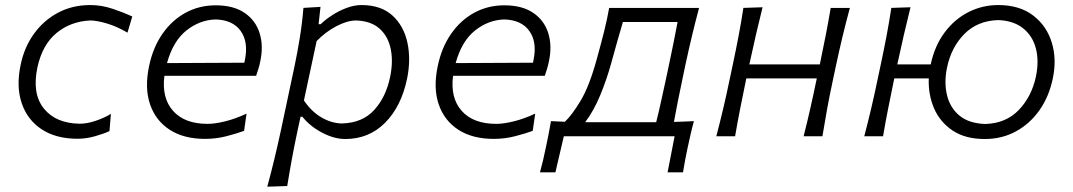

<svg xmlns="http://www.w3.org/2000/svg" viewBox="-20 -526 4142 741"><path d="M279.5 9.5Q196 9.5 140.8 -27Q85.5 -63.5 63.8 -127.8Q42 -192 59.5 -275Q73.5 -343.5 111 -395.5Q148.5 -447.5 204 -477Q259.5 -506.5 328.5 -506.5Q372.5 -506.5 416.5 -491.5Q460.5 -476.5 490.5 -462.5L472 -400Q431 -424 392.2 -435.5Q353.5 -447 328 -447Q252.5 -443.5 198 -398.5Q143.5 -353.5 124.5 -266.5Q103 -165 149 -107.5Q195 -50 287.5 -48.5Q315.5 -48.5 348.5 -59.5Q381.5 -70.5 408 -86.5L402.5 -20Q382.5 -10.5 347.8 -0.5Q313 9.5 279.5 9.5Z M771.5 10Q689.5 10 635 -25.2Q580.5 -60.5 559 -123.8Q537.5 -187 555.5 -271.5Q570.5 -343 607 -395.5Q643.5 -448 696.2 -476.8Q749 -505.5 812.5 -505.5Q881.5 -505.5 924.2 -476.2Q967 -447 982.2 -397.2Q997.5 -347.5 984 -287Q981.5 -274 977 -259.5Q972.5 -245 968.5 -233.5H614.5Q603.5 -148 648 -98Q692.5 -48 781 -48Q810.5 -48 850.2 -58Q890 -68 931.5 -87.5L922 -21Q895 -11 854.8 -0.5Q814.5 10 771.5 10ZM812 -451Q750.5 -449 699.2 -408.2Q648 -367.5 624.5 -282.5L923 -284Q924 -289.5 925 -294Q939.5 -363 909.2 -406Q879 -449 812 -451Z M1011.5 194.5Q1026.5 139.5 1039.2 86.5Q1052 33.5 1065 -27L1116.5 -269.5Q1128 -324 1137.2 -381.2Q1146.5 -438.5 1151 -495.5L1217 -499.5L1209.5 -432.5H1217.5Q1236.5 -451 1263 -468Q1289.5 -485 1318.8 -495.8Q1348 -506.5 1375 -506.5Q1449.5 -506.5 1493.8 -466.8Q1538 -427 1552.2 -362.2Q1566.5 -297.5 1551 -222Q1528.5 -114.5 1466 -52Q1403.5 10.5 1312.5 10.5Q1270 10.5 1223.5 -13.8Q1177 -38 1147 -75.5H1140L1129 -25Q1116.5 33.5 1107 85Q1097.5 136.5 1088.5 192ZM1300.5 -49.5Q1379.5 -52 1424.5 -101.8Q1469.5 -151.5 1485.5 -228.5Q1498 -287.5 1488 -336.8Q1478 -386 1444.5 -415.8Q1411 -445.5 1353 -447Q1319.5 -446.5 1278 -424.8Q1236.5 -403 1202 -367.5L1153 -138.5Q1180.5 -96.5 1220 -73.2Q1259.5 -50 1300.5 -49.5Z M1885.5 10Q1803.5 10 1749 -25.2Q1694.5 -60.5 1673 -123.8Q1651.5 -187 1669.5 -271.5Q1684.5 -343 1721 -395.5Q1757.5 -448 1810.2 -476.8Q1863 -505.5 1926.5 -505.5Q1995.5 -505.5 2038.2 -476.2Q2081 -447 2096.2 -397.2Q2111.5 -347.5 2098 -287Q2095.5 -274 2091 -259.5Q2086.5 -245 2082.5 -233.5H1728.5Q1717.5 -148 1762 -98Q1806.5 -48 1895 -48Q1924.5 -48 1964.2 -58Q2004 -68 2045.5 -87.5L2036 -21Q2009 -11 1968.8 -0.5Q1928.5 10 1885.5 10ZM1926 -451Q1864.5 -449 1813.2 -408.2Q1762 -367.5 1738.5 -282.5L2037 -284Q2038 -289.5 2039 -294Q2053.5 -363 2023.2 -406Q1993 -449 1926 -451Z M2064 139Q2070.5 115.5 2076 92Q2081.5 68.5 2086.5 44Q2091.5 19.5 2096.8 -6Q2102 -31.5 2106.5 -58.5Q2131.5 -57 2160 -56Q2186.5 -80.5 2220.2 -136.2Q2254 -192 2282.5 -295.5Q2300 -358.5 2311.5 -404.5Q2323 -450.5 2331 -495.5H2678Q2663 -439.5 2650.5 -387.2Q2638 -335 2624 -270L2613.5 -219.5Q2603.5 -172.5 2595.8 -133.5Q2588 -94.5 2581 -55.5Q2600.5 -56 2619.8 -56.8Q2639 -57.5 2658 -58.5Q2650.5 -31 2644.8 -5.5Q2639 20 2633.5 45.5Q2628.5 70 2624 92.8Q2619.5 115.5 2616 139H2556.5L2583.5 0H2156L2123.5 139ZM2289 -54.5H2473Q2482.5 -54.5 2492.5 -54.5Q2502.5 -54.5 2512.5 -54.5Q2522.5 -94 2531 -133.2Q2539.5 -172.5 2550 -220L2560.5 -269.5Q2571 -319 2579.2 -359.8Q2587.5 -400.5 2595 -441H2384Q2373 -405 2362.8 -368Q2352.5 -331 2339 -282.5Q2322 -220.5 2296.8 -159.2Q2271.5 -98 2238.5 -54.5Q2251.5 -54.5 2264 -54.5Q2276.5 -54.5 2289 -54.5Z M2744.5 0Q2759 -55.5 2771.2 -107.2Q2783.5 -159 2796 -219.5L2806.5 -269Q2820.5 -334.5 2830.5 -387.2Q2840.5 -440 2849 -495.5L2923 -498Q2909.5 -444 2897.5 -392Q2885.5 -340 2872 -277.5H3144Q3157 -339.5 3167 -390.8Q3177 -442 3186 -495.5H3260Q3245 -440 3232.2 -387.2Q3219.5 -334.5 3205.5 -269L3195 -219.5Q3182 -159 3172.5 -107.2Q3163 -55.5 3154 0H3081.5Q3095.5 -55.5 3107.2 -107.2Q3119 -159 3131.5 -219.5L3132.5 -223.5H2860.5L2859.5 -219.5Q2847 -159 2836.8 -107.5Q2826.5 -56 2817 0Z M3315.5 0Q3330 -55.5 3342.2 -107.2Q3354.5 -159 3367 -219.5L3377.5 -269Q3391.5 -334.5 3401.5 -387.2Q3411.5 -440 3420 -495.5L3494 -498Q3480.5 -444 3468.5 -392Q3456.5 -340 3443 -277.5H3572Q3587.5 -350 3626 -401.2Q3664.5 -452.5 3718 -479.5Q3771.5 -506.5 3832.5 -506.5Q3914.5 -506.5 3967 -466.5Q4019.5 -426.5 4039.2 -361.8Q4059 -297 4043 -222.5Q4028.5 -153 3991.8 -100.8Q3955 -48.5 3901 -19Q3847 10.5 3780.5 10.5Q3706 10.5 3657.2 -21.8Q3608.5 -54 3585.2 -107.2Q3562 -160.5 3564.5 -223.5H3431.5L3430.5 -219.5Q3418 -159 3407.8 -107.5Q3397.5 -56 3388 0ZM3783 -47.5Q3863 -50 3912.5 -102.2Q3962 -154.5 3978 -230.5Q3990.5 -290.5 3977.8 -339.2Q3965 -388 3928 -417.2Q3891 -446.5 3832 -448.5Q3752.5 -446 3702 -395Q3651.5 -344 3635 -265.5Q3623 -208 3634.8 -159Q3646.5 -110 3683 -79.8Q3719.5 -49.5 3783 -47.5Z"/></svg>

Font: Commissioner Flair Light
Style: Italic
Weight: 300
Italic angle: -12°
Designer: Kostas Bartsokas
Foundry: Kostas Bartsokas
Version: Version 1.000; ttfautohint (v1.8.3)